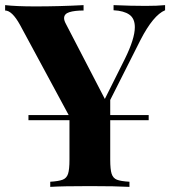

<svg xmlns="http://www.w3.org/2000/svg" viewBox="-27 -729 670 749"><path d="M617 -709V-689Q571 -670 521 -573L403 -339V-280H553V-260H403V-106Q403 -68 408.5 -51Q414 -34 429 -28Q444 -22 478 -20V0Q424 -3 324 -3Q217 -3 169 0V-20Q202 -22 217.5 -28Q233 -34 238.5 -51Q244 -68 244 -106V-260H84V-280H241L51 -632Q20 -688 -7 -688V-709Q37 -704 111 -704Q204 -704 299 -709V-688Q264 -688 243.5 -681.5Q223 -675 223 -658Q223 -649 230 -636L382 -343L460 -499Q499 -578 499 -623Q499 -657 477.5 -672Q456 -687 416 -689V-709Q484 -706 541 -706Q587 -706 617 -709Z"/></svg>

Font: Playfair Display SC
Style: Bold
Weight: 700
Designer: Claus Eggers Sørensen
Foundry: Claus Eggers Sørensen
Version: Version 1.200; ttfautohint (v1.6)